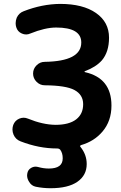

<svg xmlns="http://www.w3.org/2000/svg" viewBox="-20 -784 630 1000"><path d="M243.2 196.3Q204.1 196.3 166 188.5Q143.6 183.6 131.8 163.1Q121.1 147.5 121.1 128.9Q121.1 125 122.1 120.1Q125 100.6 141.6 90.8Q153.3 84 165 84Q171.9 84 178.7 85.9Q207 93.8 234.4 93.8Q306.6 93.8 306.6 41Q306.6 41 306.6 40Q306.6 13.7 293.9 -3.9Q288.1 -10.7 277.3 -10.7H276.4Q182.6 -10.7 86.9 -47.9Q61.5 -57.6 50.8 -82Q44.9 -95.7 44.9 -109.4Q44.9 -121.1 48.8 -132.8Q57.6 -156.2 80.1 -166Q91.8 -170.9 103 -170.9Q114.3 -170.9 126 -166Q202.1 -134.8 268.6 -133.8Q339.8 -133.8 376.5 -162.1Q413.1 -190.4 413.1 -241.2Q413.1 -291 367.2 -315.4Q323.2 -338.9 212.9 -339.8Q188.5 -339.8 170.4 -357.9Q152.3 -376 152.3 -400.9Q152.3 -425.8 170.4 -443.8Q188.5 -461.9 212.9 -461.9Q403.3 -464.8 403.3 -562.5Q403.3 -640.6 272.5 -640.6Q214.8 -640.6 137.7 -609.4Q127 -604.5 116.2 -604.5Q104.5 -604.5 93.8 -609.4Q71.3 -619.1 64.5 -642.6Q61.5 -652.3 61.5 -663.1Q61.5 -677.7 67.4 -692.4Q79.1 -716.8 103.5 -725.6Q198.2 -762.7 293 -763.7Q412.1 -763.7 480 -716.3Q547.9 -668.9 547.9 -587.9Q547.9 -513.7 510.7 -469.7Q479.5 -434.6 421.9 -413.1Q419.9 -413.1 420.4 -410.6Q420.9 -408.2 422.9 -408.2Q560.5 -377 560.5 -234.4Q560.5 -153.3 513.7 -98.6Q470.7 -47.9 402.3 -28.3Q398.4 -27.3 397.5 -23.9Q396.5 -20.5 399.4 -18.6Q431.6 21.5 431.6 70.3Q431.6 128.9 383.3 162.6Q335 196.3 243.2 196.3Z"/></svg>

Font: Gen Jyuu GothicX Bold
Style: Bold
Weight: 700
Designer: Ryoko NISHIZUKA (kana &amp; ideographs); Paul D. Hunt (Latin, Greek &amp; Cyrillic); Wenlong ZHANG (bopomofo); Sandoll C
Version: Version 1.058.20140828